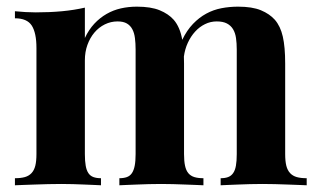

<svg xmlns="http://www.w3.org/2000/svg" viewBox="-20 -551 945 571"><path d="M828.1 -92.8Q828.1 -71.8 831.5 -58.1Q835 -44.4 842.8 -36.1Q850.6 -27.8 862.5 -24.4Q874.5 -21 892.1 -21V0Q882.3 -0.5 867.4 -1Q852.5 -1.5 835 -2.2Q817.4 -2.9 797.9 -3.4Q778.3 -3.9 760.3 -3.9Q741.7 -3.9 723.4 -3.4Q705.1 -2.9 688.7 -2.2Q672.4 -1.5 658.7 -1Q645 -0.5 636.2 0V-21Q649.4 -21 658.4 -24.4Q667.5 -27.8 673.3 -36.1Q679.2 -44.4 681.6 -58.1Q684.1 -71.8 684.1 -92.8V-403.8Q684.1 -422.4 681.9 -437.7Q679.7 -453.1 673.1 -464.1Q666.5 -475.1 654.8 -481.2Q643.1 -487.3 624.5 -487.3Q606 -487.3 589.6 -479.2Q573.2 -471.2 560.3 -457Q547.4 -442.9 538.6 -423.8Q529.8 -404.8 526.9 -382.8L527.3 -362.3V-92.8Q527.3 -71.8 530.3 -58.1Q533.2 -44.4 540 -36.1Q546.9 -27.8 557.9 -24.4Q568.8 -21 585 -21V0Q576.2 -0.5 561.8 -1Q547.4 -1.5 530.3 -2.2Q513.2 -2.9 494.9 -3.4Q476.6 -3.9 459 -3.9Q440.4 -3.9 422.1 -3.4Q403.8 -2.9 387.5 -2.2Q371.1 -1.5 357.4 -1Q343.8 -0.5 335 0V-21Q348.1 -21 357.4 -24.4Q366.7 -27.8 372.3 -36.1Q377.9 -44.4 380.6 -58.1Q383.3 -71.8 383.3 -92.8V-403.8Q383.3 -422.4 381.3 -437.7Q379.4 -453.1 373.5 -464.1Q367.7 -475.1 357.2 -481.2Q346.7 -487.3 329.6 -487.3Q309.6 -487.3 291.7 -478.5Q273.9 -469.7 260.7 -454.1Q247.6 -438.5 240 -417.5Q232.4 -396.5 232.4 -371.6V-92.8Q232.4 -71.8 234.9 -58.1Q237.3 -44.4 242.9 -36.1Q248.5 -27.8 257.8 -24.4Q267.1 -21 280.3 -21V0Q272 -0.5 259 -1Q246.1 -1.5 230.2 -2.2Q214.4 -2.9 197 -3.4Q179.7 -3.9 162.1 -3.9Q143.1 -3.9 122.8 -3.4Q102.5 -2.9 84 -2.2Q65.4 -1.5 49.8 -1Q34.2 -0.5 24.4 0V-21Q42 -21 54 -24.4Q65.9 -27.8 73.7 -36.1Q81.5 -44.4 85 -58.1Q88.4 -71.8 88.4 -92.8V-408.2Q88.4 -453.1 74.5 -474.9Q60.5 -496.6 24.4 -496.6V-517.6Q40 -516.1 55.7 -515.1Q71.3 -514.2 86.4 -514.2Q128.4 -514.2 164.6 -517.6Q200.7 -521 232.4 -528.3V-438Q244.1 -462.9 260.5 -480.5Q276.9 -498 296.9 -509.5Q316.9 -521 339.6 -526.1Q362.3 -531.2 387.2 -531.2Q428.7 -531.2 454.8 -520.5Q481 -509.8 496.6 -492.2Q515.6 -470.2 522 -432.6Q535.6 -460.9 554 -480Q572.3 -499 593.5 -510.5Q614.7 -522 638.7 -526.6Q662.6 -531.2 688 -531.2Q730 -531.2 755.9 -520.5Q781.7 -509.8 797.4 -492.2Q814 -473.1 821 -442.4Q828.1 -411.6 828.1 -362.3Z"/></svg>

Font: SVN-Playfair Display
Style: Bold
Weight: 700
Designer: Claus Eggers Sørensen
Foundry: Claus Eggers Sørensen
Version: Version 1.004;PS 001.004;hotconv 1.0.70;makeotf.lib2.5.58329